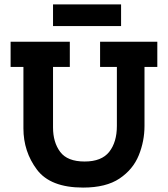

<svg xmlns="http://www.w3.org/2000/svg" viewBox="-20 -839 759 869"><path d="M528 -721H220V-819H528ZM692 -536H634V-269Q634 -200 608 -136Q582 -72 521 -31Q460 10 356 10Q208 10 147 -71.5Q86 -153 86 -258V-536H28V-650H296V-536H220V-262Q220 -195 252.5 -151.5Q285 -108 363 -108Q440 -108 474.5 -152Q509 -196 509 -269V-536H433V-650H692Z"/></svg>

Font: Zilla Slab Bold
Style: Bold
Weight: 700
Designer: Typotheque.com
Foundry: Typotheque type foundry
Version: Version 1.1; 2017; ttfautohint (v1.6)